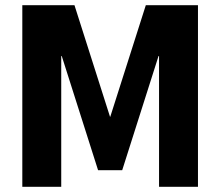

<svg xmlns="http://www.w3.org/2000/svg" viewBox="-20 -720 849 740"><path d="M66 -700H267L404 -270H405L542 -700H743V0H593V-504H591L451 -64H358L218 -504H216V0H66Z"/></svg>

Font: Pathway Extreme SemiCondensed
Style: Bold
Weight: 700
Width: 4
Version: Version 1.001;gftools[0.9.26]